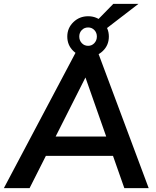

<svg xmlns="http://www.w3.org/2000/svg" viewBox="-39 -973 808 993"><path d="M-19 0 358 -712H464L730 0H604L389 -612H423L114 0ZM136 -167 192 -267H556L595 -167ZM417 -679Q372 -679 340.5 -709Q309 -739 309 -784Q309 -828 340.5 -858.5Q372 -889 417 -889Q461 -889 492.5 -858.5Q524 -828 524 -784Q524 -739 492.5 -709Q461 -679 417 -679ZM417 -736Q436 -736 449 -750Q462 -764 462 -784Q462 -804 449 -817.5Q436 -831 417 -831Q397 -831 384 -817.5Q371 -804 371 -784Q371 -764 384 -750Q397 -736 417 -736ZM508 -823 457 -861 547 -953H677Z"/></svg>

Font: Muli
Style: Bold Italic
Weight: 700
Italic angle: -4.541°
Designer: Vernon Adams
Foundry: Vernon Adams
Version: Version 2.100; ttfautohint (v1.8.1.43-b0c9)